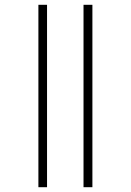

<svg xmlns="http://www.w3.org/2000/svg" viewBox="-20 -780 544 800"><path d="M140 0H176V-760H140ZM328 0H365V-760H328Z"/></svg>

Font: Noto Sans SemiCondensed ExtraLight
Style: Regular
Weight: 200
Width: 4
Designer: Monotype Design Team
Foundry: Monotype Imaging Inc.
Version: Version 2.013